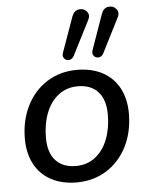

<svg xmlns="http://www.w3.org/2000/svg" viewBox="-54 -813 671 866"><g transform="rotate(-5 281.0 -379.5)"><path d="M42.2 -206.9Q42.2 -290.3 75.4 -356.2Q108.6 -422 167.8 -459.2Q227 -496.4 303 -496.4Q369.5 -496.4 418.6 -470.1Q467.6 -443.9 493.6 -395Q519.6 -346.1 519.6 -280.2Q519.6 -196.9 486.4 -131Q453.2 -65.1 394 -27.9Q334.8 9.3 258.8 9.3Q192.3 9.3 143.3 -17Q94.2 -43.3 68.2 -92.1Q42.2 -141 42.2 -206.9ZM424.6 -283.5Q424.6 -351.1 392.1 -386.7Q359.6 -422.3 300.4 -422.3Q249.7 -422.3 212.7 -393.6Q175.7 -365 156.5 -315.1Q137.2 -265.2 137.2 -203.6Q137.2 -136 169.7 -100.4Q202.2 -64.8 261.4 -64.8Q312.1 -64.8 349.1 -93.5Q386.1 -122.2 405.3 -172Q424.6 -221.9 424.6 -283.5ZM381 -578.3 437.4 -738Q446.3 -763.8 468.3 -767.2Q490.4 -770.7 504.5 -754.4Q518.6 -738.1 506.6 -715.3L428.2 -560.5Q420.5 -545.6 406.9 -544Q393.3 -542.4 384.4 -552.6Q375.5 -562.8 381 -578.3ZM247 -578.3 304 -738Q313.5 -763.8 335.5 -767.2Q357.6 -770.7 371.4 -754.4Q385.2 -738.1 373.1 -715.3L294.2 -560.5Q286.4 -545.6 272.8 -544Q259.2 -542.4 250.4 -552.6Q241.5 -562.8 247 -578.3Z"/></g></svg>

Font: SN Pro Thin
Style: Italic
Weight: 200
Italic angle: -9°
Designer: Tobias Whetton
Foundry: Supernotes
Version: Version 1.003;Glyphs 3.3 (3324)